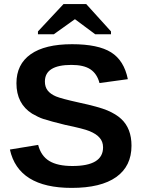

<svg xmlns="http://www.w3.org/2000/svg" viewBox="-20 -916 707 946"><path d="M627.9 -198.2Q627.9 -97.2 552.7 -43.7Q477.5 9.8 333 9.8Q70.3 9.8 28.8 -179.2L168 -202.1Q182.1 -147.5 222.9 -122.8Q263.7 -98.1 336.9 -98.1Q487.8 -98.1 487.8 -189.9Q487.8 -218.8 470.2 -237.8Q455.1 -255.9 420.9 -270Q393.1 -281.7 300.8 -300.8Q232.4 -317.4 192.9 -330.1Q169.4 -337.9 138.2 -356Q61 -404.8 61 -505.9Q61 -599.1 131.1 -648.7Q201.2 -698.2 335 -698.2Q463.4 -698.2 527.3 -658.2Q591.3 -618.2 609.9 -525.9L470.2 -506.8Q458.5 -552.2 425.8 -574.2Q393.1 -596.2 332 -596.2Q201.2 -596.2 201.2 -514.2Q201.2 -487.8 214.8 -470.2Q228.5 -452.6 255.9 -440.9Q283.2 -429.7 367.2 -411.1Q467.3 -389.6 508.8 -372.1Q552.2 -353.5 577.1 -330.1Q627.9 -283.2 627.9 -198.2ZM404.8 -896 526.9 -761.2V-747.1H449.2L350.1 -820.8H348.1L245.1 -747.1H167V-761.2L293 -896Z"/></svg>

Font: Libra Sans Modern
Style: Bold
Weight: 700
Foundry: Stefan Peev, Context Ltd
Version: Version 1.000